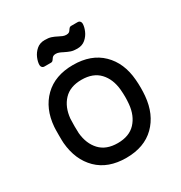

<svg xmlns="http://www.w3.org/2000/svg" viewBox="-169 -833 914 967"><g transform="rotate(-30 288.5 -350.0)"><path d="M50 0ZM527 -259Q527 -235 525 -213Q516 -111 454.5 -50.5Q393 10 288 10Q183 10 121.5 -50.5Q60 -111 51 -213Q50 -224 50 -259Q50 -296 51 -307Q59 -409 121 -469.5Q183 -530 288 -530Q393 -530 455 -469.5Q517 -409 525 -307Q527 -285 527 -259ZM288 -444Q221 -444 184.5 -405Q148 -366 142 -302Q141 -290 141 -259Q141 -229 142 -218Q148 -154 184.5 -115Q221 -76 288 -76Q355 -76 391.5 -115Q428 -154 434 -218Q436 -240 436 -259Q436 -278 434 -302Q428 -366 391.5 -405Q355 -444 288 -444ZM215 -607Q211 -601 207.5 -598Q204 -595 198 -595H161Q152 -595 147 -600.5Q142 -606 142 -614Q142 -632 151.5 -654.5Q161 -677 180 -693.5Q199 -710 228 -710Q250 -710 265 -705Q280 -700 297 -691Q306 -686 316 -682Q326 -678 336 -678Q347 -678 352.5 -682Q358 -686 362 -693Q366 -699 369.5 -702Q373 -705 379 -705H416Q425 -705 430 -699.5Q435 -694 435 -686Q435 -668 425.5 -645.5Q416 -623 397 -606.5Q378 -590 349 -590Q327 -590 312.5 -595Q298 -600 278 -610Q269 -615 259.5 -618.5Q250 -622 241 -622Q230 -622 224.5 -618Q219 -614 215 -607Z"/></g></svg>

Font: Hezaedrus
Style: Regular
Weight: 400
Designer: Hubert & Fischer
Foundry: Hubert & Fischer
Version: Version 1.10;September 3, 2019;FontCreator 11.5.0.2425 64-bi